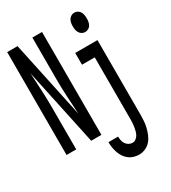

<svg xmlns="http://www.w3.org/2000/svg" viewBox="-228 -852 1055 1188"><g transform="rotate(-30 300.0 -258.0)"><path d="M17 0V-735H91L208 -185Q204 -249 200.5 -313Q197 -377 197 -441V-735H266V0H193L76 -550Q80 -486 83 -422Q86 -358 86 -294V0ZM498 -601Q486 -601 475.5 -607Q465 -613 458.5 -623.5Q452 -634 450 -646Q448 -658 448 -670Q448 -682 450 -694Q452 -706 458.5 -716.5Q465 -727 475.5 -733Q486 -739 498 -739Q510 -739 521 -733Q532 -727 538 -716.5Q544 -706 546 -694Q548 -682 548 -670Q548 -658 546 -646Q544 -634 538 -623.5Q532 -613 521 -607Q510 -601 498 -601ZM409 223Q390 223 371 217.5Q352 212 336.5 200Q321 188 310.5 172Q300 156 293.5 137.5Q287 119 284 100Q281 81 281 61H350Q350 75 353 89Q356 103 363.5 114Q371 125 383 132Q395 139 409 139Q422 139 433 131Q444 123 450.5 111.5Q457 100 460.5 87Q464 74 466 61Q468 48 469 35Q470 22 470 9V-436H379V-520H538V9Q538 32 536.5 55.5Q535 79 529.5 101.5Q524 124 515 146Q506 168 491 185.5Q476 203 454 213Q432 223 409 223Z"/></g></svg>

Font: Iosevka Medium Extended
Style: Regular
Weight: 500
Width: 7
Monospace: yes
Designer: Belleve Invis
Foundry: Belleve Invis
Version: Version 32.5.0; ttfautohint (v1.8.4)